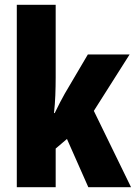

<svg xmlns="http://www.w3.org/2000/svg" viewBox="-20 -780 566 800"><path d="M212 -458Q212 -420 210.5 -382.5Q209 -345 205 -309H208Q219 -332 230 -353Q241 -374 250 -390L346 -553H520L371 -318L526 0H348L259 -201L212 -161V0H50V-760H212Z"/></svg>

Font: Noto Sans Kannada ExtraCondensed Black
Style: Regular
Weight: 900
Width: 2
Designer: Jelle Bosma - Monotype Design Team
Foundry: Monotype Imaging Inc.
Version: Version 2.005; ttfautohint (v1.8.4.7-5d5b)